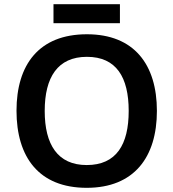

<svg xmlns="http://www.w3.org/2000/svg" viewBox="-20 -955 830 919"><path d="M554 -935H236V-844H554ZM731 -424C731 -646 622 -791 396 -791C166 -791 59 -645 59 -425C59 -203 166 -56 395 -56C622 -56 731 -203 731 -424ZM194 -424C194 -585 256 -683 396 -683C537 -683 596 -585 596 -424C596 -263 537 -165 395 -165C256 -165 194 -263 194 -424Z"/></svg>

Font: Noto Sans Malayalam UI SemiBold
Style: Regular
Weight: 600
Designer: Jelle Bosma - Monotype Design Team
Foundry: Monotype Imaging Inc.
Version: Version 2.104